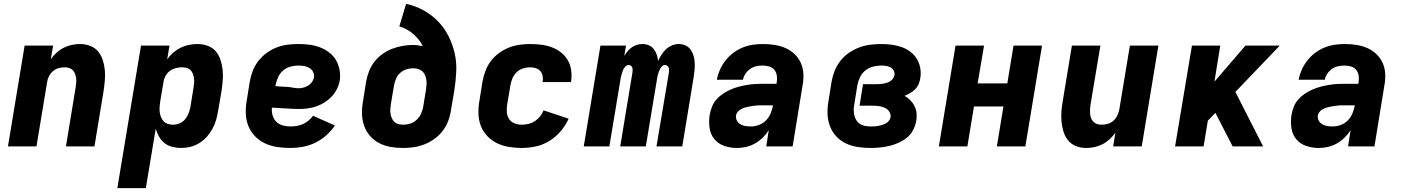

<svg xmlns="http://www.w3.org/2000/svg" viewBox="-20 -755 7240 990"><path d="M21 0 107 -520H254L242 -450Q255 -468 272 -483.5Q289 -499 309 -509Q329 -519 350.5 -523.5Q372 -528 393 -528Q420 -528 445 -518.5Q470 -509 486 -489.5Q502 -470 510 -445Q518 -420 520.5 -393.5Q523 -367 520.5 -339.5Q518 -312 514 -285L467 0H320Q332 -76 345 -152Q358 -228 370 -304Q372 -316 373 -328Q374 -340 372.5 -352Q371 -364 367 -374.5Q363 -385 355.5 -393Q348 -401 336.5 -404.5Q325 -408 313 -408Q298 -408 282 -403.5Q266 -399 253 -388Q240 -377 232.5 -362Q225 -347 223 -332L168 0Z M585 215 707 -520H854L842 -449Q855 -468 873 -483.5Q891 -499 911.5 -509Q932 -519 954 -523.5Q976 -528 998 -528Q1025 -528 1050.5 -519Q1076 -510 1092.5 -490.5Q1109 -471 1117 -446Q1125 -421 1128 -394.5Q1131 -368 1128.5 -340Q1126 -312 1122 -285L1105 -185Q1101 -161 1094.5 -137.5Q1088 -114 1076 -92Q1064 -70 1047 -50.5Q1030 -31 1008 -17.5Q986 -4 962 2Q938 8 914 8Q890 8 867.5 2Q845 -4 828 -17.5Q811 -31 800 -50.5Q789 -70 783 -92L732 215ZM872 -112Q889 -112 906 -119Q923 -126 934.5 -140Q946 -154 952.5 -171Q959 -188 962 -204L978 -304Q980 -317 981 -329Q982 -341 980 -353Q978 -365 974 -375.5Q970 -386 962 -394Q954 -402 942 -405Q930 -408 918 -408Q902 -408 885.5 -403.5Q869 -399 855.5 -389Q842 -379 833.5 -363.5Q825 -348 823 -332L806 -232Q804 -218 803 -204Q802 -190 803.5 -177Q805 -164 810 -151.5Q815 -139 824 -129.5Q833 -120 845.5 -116Q858 -112 872 -112Z M1477 8Q1443 8 1409.5 3Q1376 -2 1347 -15.5Q1318 -29 1295.5 -52Q1273 -75 1261 -104.5Q1249 -134 1247.5 -167.5Q1246 -201 1252 -235L1268 -335Q1273 -363 1283.5 -390Q1294 -417 1312 -440.5Q1330 -464 1355 -482Q1380 -500 1407 -510.5Q1434 -521 1462.5 -524.5Q1491 -528 1518 -528Q1547 -528 1575 -524.5Q1603 -521 1628.5 -511.5Q1654 -502 1676 -485.5Q1698 -469 1711.5 -446.5Q1725 -424 1730.5 -396.5Q1736 -369 1732 -340Q1728 -318 1717.5 -296.5Q1707 -275 1690.5 -257.5Q1674 -240 1653.5 -227Q1633 -214 1611 -206.5Q1589 -199 1566.5 -196Q1544 -193 1521 -193Q1504 -193 1486.5 -194Q1469 -195 1451.5 -196Q1434 -197 1417 -198Q1400 -199 1382 -200Q1380 -180 1385.5 -160.5Q1391 -141 1404.5 -127.5Q1418 -114 1437 -108.5Q1456 -103 1477 -103Q1493 -103 1509.5 -105.5Q1526 -108 1541.5 -115Q1557 -122 1570.5 -133Q1584 -144 1594 -158L1707 -108Q1688 -80 1661.5 -56.5Q1635 -33 1604.5 -18.5Q1574 -4 1541.5 2Q1509 8 1477 8ZM1521 -300Q1533 -300 1545.5 -303.5Q1558 -307 1569.5 -314Q1581 -321 1589 -332.5Q1597 -344 1599 -356Q1601 -371 1594.5 -384Q1588 -397 1575.5 -404.5Q1563 -412 1548.5 -414.5Q1534 -417 1519 -417Q1499 -417 1478 -411.5Q1457 -406 1440 -391.5Q1423 -377 1414 -357Q1405 -337 1401 -317L1400 -311Q1415 -309 1430.5 -308.5Q1446 -308 1461 -307Q1476 -306 1490.5 -303Q1505 -300 1521 -300Z M2058 8Q2025 8 1993.5 2.5Q1962 -3 1934.5 -17.5Q1907 -32 1887 -55.5Q1867 -79 1857 -108Q1847 -137 1846.5 -169.5Q1846 -202 1852 -235L1868 -335Q1873 -362 1883 -388Q1893 -414 1910.5 -436.5Q1928 -459 1951.5 -476Q1975 -493 2001 -503Q2027 -513 2054 -518Q2081 -523 2107 -523Q2121 -523 2134 -521.5Q2147 -520 2160 -517Q2142 -553 2110.5 -580Q2079 -607 2039 -619L2074 -735Q2122 -725 2163.5 -702Q2205 -679 2237.5 -646Q2270 -613 2291.5 -571Q2313 -529 2324 -482Q2335 -435 2332.5 -385Q2330 -335 2322 -285L2305 -185Q2301 -157 2290.5 -130Q2280 -103 2262 -79.5Q2244 -56 2219.5 -38.5Q2195 -21 2168 -10.5Q2141 0 2113 4Q2085 8 2058 8ZM2060 -112Q2078 -112 2096 -118Q2114 -124 2128.5 -137.5Q2143 -151 2151 -168.5Q2159 -186 2162 -204L2177 -295Q2179 -308 2179.5 -320.5Q2180 -333 2178 -345.5Q2176 -358 2171 -369Q2166 -380 2157 -388Q2148 -396 2135.5 -399.5Q2123 -403 2110 -403Q2093 -403 2075.5 -397.5Q2058 -392 2044 -379.5Q2030 -367 2022.5 -350Q2015 -333 2012 -316L1995 -216Q1993 -203 1992.5 -190.5Q1992 -178 1994 -166.5Q1996 -155 2001 -144Q2006 -133 2014.5 -125.5Q2023 -118 2035 -115Q2047 -112 2060 -112Z M2670 8Q2637 8 2604 2.5Q2571 -3 2543 -16.5Q2515 -30 2493 -53Q2471 -76 2459.5 -105.5Q2448 -135 2447 -168.5Q2446 -202 2452 -235L2468 -335Q2473 -362 2483 -389Q2493 -416 2510.5 -439.5Q2528 -463 2552.5 -481Q2577 -499 2603.5 -509.5Q2630 -520 2658 -524Q2686 -528 2713 -528Q2742 -528 2770.5 -524.5Q2799 -521 2824.5 -511.5Q2850 -502 2871.5 -485.5Q2893 -469 2907 -445.5Q2921 -422 2925 -394Q2929 -366 2925 -337Q2924 -336 2924 -334.5Q2924 -333 2924 -332H2778Q2778 -332 2778 -332.5Q2778 -333 2778 -334Q2781 -349 2778 -363.5Q2775 -378 2766 -388.5Q2757 -399 2742.5 -403.5Q2728 -408 2713 -408Q2695 -408 2676.5 -402Q2658 -396 2644 -382.5Q2630 -369 2622.5 -351.5Q2615 -334 2612 -316L2595 -216Q2592 -196 2593.5 -176.5Q2595 -157 2605 -141.5Q2615 -126 2633 -119Q2651 -112 2670 -112Q2687 -112 2704.5 -116Q2722 -120 2737.5 -130Q2753 -140 2764.5 -154.5Q2776 -169 2783 -186L2912 -143Q2897 -109 2871.5 -79Q2846 -49 2813 -28.5Q2780 -8 2743 0Q2706 8 2670 8Z M2990 0 3076 -520H3208L3199 -467Q3207 -480 3216.5 -491.5Q3226 -503 3238.5 -511.5Q3251 -520 3265 -524Q3279 -528 3293 -528Q3310 -528 3325.5 -521.5Q3341 -515 3351 -502Q3361 -489 3366.5 -473Q3372 -457 3373 -440Q3381 -457 3391 -473Q3401 -489 3414.5 -501.5Q3428 -514 3445.5 -521Q3463 -528 3480 -528Q3499 -528 3515 -520.5Q3531 -513 3541 -499Q3551 -485 3556 -468Q3561 -451 3562 -433Q3563 -415 3561.5 -396.5Q3560 -378 3557 -359L3498 0H3365L3429 -381Q3430 -388 3430 -394.5Q3430 -401 3427.5 -407Q3425 -413 3420 -416.5Q3415 -420 3408 -420Q3400 -420 3394 -414Q3388 -408 3384 -400.5Q3380 -393 3377 -385Q3374 -377 3372 -369Q3370 -361 3368.5 -353Q3367 -345 3366 -337L3310 0H3178L3241 -381Q3242 -388 3242 -394.5Q3242 -401 3240 -407Q3238 -413 3232.5 -416.5Q3227 -420 3221 -420Q3213 -420 3206.5 -414Q3200 -408 3196 -400.5Q3192 -393 3189.5 -385Q3187 -377 3184.5 -369Q3182 -361 3180.5 -353Q3179 -345 3178 -337L3122 0Z M3780 8Q3746 8 3715 -2.5Q3684 -13 3664 -37Q3644 -61 3639 -94Q3634 -127 3639 -161Q3643 -183 3651 -204Q3659 -225 3674 -242Q3689 -259 3708.5 -272Q3728 -285 3749 -294Q3770 -303 3791.5 -308.5Q3813 -314 3834.5 -317.5Q3856 -321 3877 -322Q3898 -323 3919 -323H3984L3985 -331Q3988 -348 3985.5 -365Q3983 -382 3973 -394.5Q3963 -407 3946.5 -412Q3930 -417 3913 -417Q3897 -417 3880 -413.5Q3863 -410 3848.5 -400Q3834 -390 3824 -375Q3814 -360 3811 -344H3676Q3681 -370 3692 -395Q3703 -420 3720.5 -442.5Q3738 -465 3760.5 -482Q3783 -499 3808.5 -509.5Q3834 -520 3860.5 -524Q3887 -528 3913 -528Q3944 -528 3973.5 -523.5Q4003 -519 4029.5 -507.5Q4056 -496 4077 -476Q4098 -456 4109.5 -430Q4121 -404 4122.5 -373.5Q4124 -343 4118 -313L4067 0H3931L3944 -84Q3931 -63 3912.5 -45Q3894 -27 3872.5 -15Q3851 -3 3827 2.5Q3803 8 3780 8ZM3853 -103Q3873 -103 3894 -111Q3915 -119 3930.5 -135Q3946 -151 3954 -171.5Q3962 -192 3966 -212H3919Q3910 -212 3900 -212Q3890 -212 3880 -211Q3870 -210 3860 -208.5Q3850 -207 3839.5 -205Q3829 -203 3819.5 -200Q3810 -197 3800.5 -192Q3791 -187 3784 -178.5Q3777 -170 3775 -160Q3773 -146 3779.5 -133.5Q3786 -121 3798 -114Q3810 -107 3824 -105Q3838 -103 3853 -103Z M4469 8Q4436 8 4403 3Q4370 -2 4341.5 -15.5Q4313 -29 4291.5 -52.5Q4270 -76 4259 -105.5Q4248 -135 4247 -168.5Q4246 -202 4252 -235L4268 -335Q4273 -363 4284 -390.5Q4295 -418 4314 -442Q4333 -466 4358 -483Q4383 -500 4411 -510.5Q4439 -521 4467.5 -524.5Q4496 -528 4524 -528Q4551 -528 4577.5 -524.5Q4604 -521 4628.5 -512.5Q4653 -504 4673.5 -488.5Q4694 -473 4707 -452Q4720 -431 4725 -404.5Q4730 -378 4725 -351Q4723 -336 4716.5 -321Q4710 -306 4698.5 -294.5Q4687 -283 4673 -275Q4659 -267 4644 -261Q4660 -252 4673.5 -238.5Q4687 -225 4695.5 -208Q4704 -191 4706 -171Q4708 -151 4704 -130Q4700 -107 4688 -84Q4676 -61 4656 -45Q4636 -29 4612.5 -18.5Q4589 -8 4565 -2.5Q4541 3 4517 5.5Q4493 8 4469 8ZM4471 -103Q4481 -103 4490.5 -103.5Q4500 -104 4510 -106Q4520 -108 4529.5 -111Q4539 -114 4548 -119Q4557 -124 4563.5 -132.5Q4570 -141 4572 -150Q4574 -167 4565 -180Q4556 -193 4541.5 -199.5Q4527 -206 4511 -208Q4495 -210 4478 -210H4412L4430 -321H4497Q4506 -321 4515.5 -321.5Q4525 -322 4534 -323.5Q4543 -325 4552.5 -328Q4562 -331 4570.5 -336.5Q4579 -342 4584.5 -350Q4590 -358 4592 -367Q4594 -380 4588 -391Q4582 -402 4572 -407.5Q4562 -413 4549.5 -415Q4537 -417 4524 -417Q4503 -417 4481.5 -411.5Q4460 -406 4442.5 -392Q4425 -378 4415 -358Q4405 -338 4401 -317L4385 -217Q4382 -202 4382 -187.5Q4382 -173 4385.5 -159Q4389 -145 4396.5 -133.5Q4404 -122 4415.5 -115Q4427 -108 4441.5 -105.5Q4456 -103 4471 -103Z M4821 0 4907 -520H5054L5021 -325H5174L5206 -520H5353L5267 0H5120L5154 -206H5002L4968 0Z M5581 8Q5553 8 5528.5 -1.5Q5504 -11 5488 -30.5Q5472 -50 5464 -75Q5456 -100 5453.5 -126.5Q5451 -153 5453 -180.5Q5455 -208 5460 -235L5507 -520H5654L5603 -216Q5601 -204 5600.5 -192Q5600 -180 5601 -168Q5602 -156 5606 -145.5Q5610 -135 5618 -127Q5626 -119 5637 -115.5Q5648 -112 5660 -112Q5676 -112 5692 -116.5Q5708 -121 5720.5 -132Q5733 -143 5740.5 -158Q5748 -173 5751 -188L5806 -520H5953L5867 0H5720L5731 -70Q5718 -52 5701 -36.5Q5684 -21 5664 -11Q5644 -1 5623 3.5Q5602 8 5581 8Z M6039 0 6126 -520H6272L6242 -334L6402 -520H6579L6350 -281L6493 0H6336L6247 -173L6208 -133L6186 0Z M6780 8Q6746 8 6715 -2.5Q6684 -13 6664 -37Q6644 -61 6639 -94Q6634 -127 6639 -161Q6643 -183 6651 -204Q6659 -225 6674 -242Q6689 -259 6708.5 -272Q6728 -285 6749 -294Q6770 -303 6791.5 -308.5Q6813 -314 6834.5 -317.5Q6856 -321 6877 -322Q6898 -323 6919 -323H6984L6985 -331Q6988 -348 6985.5 -365Q6983 -382 6973 -394.5Q6963 -407 6946.5 -412Q6930 -417 6913 -417Q6897 -417 6880 -413.5Q6863 -410 6848.5 -400Q6834 -390 6824 -375Q6814 -360 6811 -344H6676Q6681 -370 6692 -395Q6703 -420 6720.5 -442.5Q6738 -465 6760.5 -482Q6783 -499 6808.5 -509.5Q6834 -520 6860.5 -524Q6887 -528 6913 -528Q6944 -528 6973.5 -523.5Q7003 -519 7029.5 -507.5Q7056 -496 7077 -476Q7098 -456 7109.5 -430Q7121 -404 7122.5 -373.5Q7124 -343 7118 -313L7067 0H6931L6944 -84Q6931 -63 6912.5 -45Q6894 -27 6872.5 -15Q6851 -3 6827 2.5Q6803 8 6780 8ZM6853 -103Q6873 -103 6894 -111Q6915 -119 6930.5 -135Q6946 -151 6954 -171.5Q6962 -192 6966 -212H6919Q6910 -212 6900 -212Q6890 -212 6880 -211Q6870 -210 6860 -208.5Q6850 -207 6839.5 -205Q6829 -203 6819.5 -200Q6810 -197 6800.5 -192Q6791 -187 6784 -178.5Q6777 -170 6775 -160Q6773 -146 6779.5 -133.5Q6786 -121 6798 -114Q6810 -107 6824 -105Q6838 -103 6853 -103Z"/></svg>

Font: Iosevka SS04 Heavy Extended
Style: Italic
Weight: 900
Width: 7
Italic angle: -9°
Monospace: yes
Designer: Belleve Invis
Foundry: Belleve Invis
Version: Version 19.0.0; ttfautohint (v1.8.4)